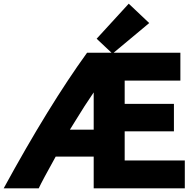

<svg xmlns="http://www.w3.org/2000/svg" viewBox="-47 -1000 1037 1041"><path d="M955 21H461V-151H255Q181 -18 163 21H-27Q218 -428 425 -714H931V-563H629V-437H896V-288H629V-130H955ZM461 -297V-499Q409 -423 363 -347L332 -297ZM651 -980 762 -875 563 -709 477 -790Z"/></svg>

Font: Repo
Style: ExtraBold
Weight: 800
Designer: Stefan Peev
Foundry: Context Ltd
Version: Version 001.000